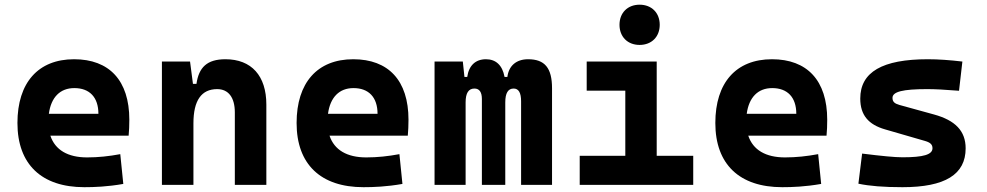

<svg xmlns="http://www.w3.org/2000/svg" viewBox="-20 -776 4142 806"><path d="M334 9.8C376 9.8 431.2 7.8 497.6 -3.9L484.9 -128.9C437.5 -120.1 392.6 -115.2 345.7 -115.2C264.6 -115.2 211.4 -146.5 191.4 -206.5H520C522 -227.5 522.9 -249 522.9 -273.4C522.9 -438.5 438.5 -527.3 291 -527.3C140.1 -527.3 53.2 -428.7 53.2 -259.8C53.2 -85.9 154.8 9.8 334 9.8ZM185.1 -298.3C194.3 -367.7 232.4 -406.2 292 -406.2C355.5 -406.2 393.1 -368.2 393.1 -298.3Z M965.8 0H1098.1V-336.9C1098.1 -458 1035.6 -527.3 926.3 -527.3C849.1 -527.3 814.5 -493.2 804.7 -423.8H790L777.8 -517.6H659.7V0H792V-258.3C792 -354.5 825.7 -401.9 891.6 -401.9C939 -401.9 965.8 -366.7 965.8 -304.2Z M1505.9 9.8C1547.9 9.8 1603 7.8 1669.4 -3.9L1656.7 -128.9C1609.4 -120.1 1564.5 -115.2 1517.6 -115.2C1436.5 -115.2 1383.3 -146.5 1363.3 -206.5H1691.9C1693.8 -227.5 1694.8 -249 1694.8 -273.4C1694.8 -438.5 1610.4 -527.3 1462.9 -527.3C1312 -527.3 1225.1 -428.7 1225.1 -259.8C1225.1 -85.9 1326.7 9.8 1505.9 9.8ZM1356.9 -298.3C1366.2 -367.7 1404.3 -406.2 1463.9 -406.2C1527.3 -406.2 1564.9 -368.2 1564.9 -298.3Z M2167.5 0H2297.4V-405.3C2297.4 -491.2 2266.6 -527.3 2196.8 -527.3C2147 -527.3 2115.7 -499.5 2109.9 -453.1H2098.1C2088.9 -502.9 2061 -527.3 2020 -527.3C1976.1 -527.3 1948.2 -501 1941.4 -453.1H1929.7L1922.9 -517.6H1804.2V0H1934.6V-346.2C1934.6 -385.3 1946.8 -404.3 1971.7 -404.3C1992.2 -404.3 2002.9 -389.6 2002.9 -360.4V0H2101.1V-346.2C2101.1 -385.3 2112.8 -404.3 2136.2 -404.3C2157.2 -404.3 2167.5 -386.7 2167.5 -350.6Z M2413.6 0H2890.1V-122.1H2736.8V-517.6H2442.9V-395.5H2605V-122.1H2413.6ZM2665 -587.4C2715.3 -587.4 2749.5 -621.6 2749.5 -671.9C2749.5 -722.2 2715.3 -756.3 2665 -756.3C2614.7 -756.3 2580.6 -722.2 2580.6 -671.9C2580.6 -621.6 2614.7 -587.4 2665 -587.4Z M3263.7 9.8C3305.7 9.8 3360.8 7.8 3427.2 -3.9L3414.6 -128.9C3367.2 -120.1 3322.3 -115.2 3275.4 -115.2C3194.3 -115.2 3141.1 -146.5 3121.1 -206.5H3449.7C3451.7 -227.5 3452.6 -249 3452.6 -273.4C3452.6 -438.5 3368.2 -527.3 3220.7 -527.3C3069.8 -527.3 2982.9 -428.7 2982.9 -259.8C2982.9 -85.9 3084.5 9.8 3263.7 9.8ZM3114.7 -298.3C3124 -367.7 3162.1 -406.2 3221.7 -406.2C3285.2 -406.2 3322.8 -368.2 3322.8 -298.3Z M3768.6 9.8C3947.3 9.8 4033.7 -43.5 4033.7 -153.3C4033.7 -226.6 3989.7 -271 3900.9 -295.4L3755.9 -335.4C3735.4 -341.3 3726.6 -348.6 3726.6 -365.2C3726.6 -391.1 3770 -401.9 3872.1 -401.9C3902.8 -401.9 3946.3 -399.9 4005.9 -395L4020 -517.6C3966.8 -523.9 3918.9 -527.3 3875 -527.3C3684.1 -527.3 3591.3 -473.6 3591.3 -362.3C3591.3 -292.5 3626 -252.9 3695.3 -232.9L3863.8 -184.1C3885.3 -177.7 3894.5 -169.4 3894.5 -153.8C3894.5 -127 3856.9 -115.7 3768.6 -115.7C3736.8 -115.7 3681.2 -121.1 3599.1 -131.3L3583.5 -4.9C3629.4 4.9 3689.5 9.8 3768.6 9.8Z"/></svg>

Font: Cascadia Mono NF
Style: Bold
Weight: 700
Monospace: yes
Designer: Aaron Bell
Foundry: Saja Typeworks
Version: Version 2404.023